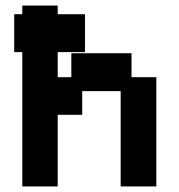

<svg xmlns="http://www.w3.org/2000/svg" viewBox="-20 -658 643 689"><path d="M60 11V-471H31V-607H60V-638H187V-607H285V-471H187V-381H236V-467H452V-381H541V11H413V-331H275V-246H187V11Z"/></svg>

Font: Pixelify Sans
Style: Bold
Weight: 700
Designer: Stefie Justprince
Foundry: Typecalism Foundryline
Version: Version 1.000